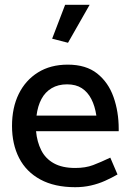

<svg xmlns="http://www.w3.org/2000/svg" viewBox="-20 -767 544 799"><path d="M474 -221V-231Q474 -302 452.5 -363Q431 -424 384.5 -461Q338 -498 262 -498Q190 -498 138 -465.5Q86 -433 58 -376Q30 -319 30 -243Q30 -167 59.5 -109.5Q89 -52 148 -20Q207 12 293 12Q327 12 358 5Q389 -2 417 -14.5Q445 -27 469 -41L439 -111Q399 -92 367.5 -80Q336 -68 293 -68Q239 -68 204 -87.5Q169 -107 151.5 -142Q134 -177 130 -221ZM132 -286Q137 -326 152.5 -355Q168 -384 195 -400Q222 -416 259 -416Q296 -416 320.5 -400Q345 -384 360 -355Q375 -326 381 -286ZM263 -589 353 -747H251L197 -606Z"/></svg>

Font: Catamaran Medium
Style: Regular
Weight: 500
Designer: Pria Ravichandran
Version: Version 2.000